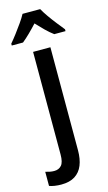

<svg xmlns="http://www.w3.org/2000/svg" viewBox="-189 -815 620 1104"><g transform="rotate(-15 121.0 -263.0)"><path d="M31 240Q11 240 -8.5 237Q-28 234 -40 229V145Q-27 149 -14.5 151.5Q-2 154 12 154Q39 154 55 136Q71 118 71 72V-539H174V74Q174 126 159 163Q144 200 112.5 220Q81 240 31 240ZM174 -766Q186 -744 205 -717Q224 -690 244.5 -664Q265 -638 282 -617V-606H215Q192 -623 168.5 -646Q145 -669 121 -695Q97 -669 73.5 -646Q50 -623 29 -606H-38V-617Q-20 -638 0 -664.5Q20 -691 39 -718Q58 -745 69 -766Z"/></g></svg>

Font: Noto Sans Display SemiCondensed Medium
Style: Regular
Weight: 500
Width: 4
Designer: Monotype Design Team
Foundry: Monotype Imaging Inc.
Version: Version 2.003